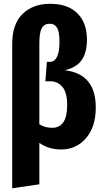

<svg xmlns="http://www.w3.org/2000/svg" viewBox="-20 -778 550 1020"><path d="M324.2 -404.8Q488.8 -385.7 488.8 -207Q488.8 -103.5 436.8 -43.7Q384.8 16.1 305.2 16.1Q238.3 16.1 189 -19V201.2L44.9 222.2V-544.9Q44.9 -650.4 100.1 -704.1Q155.3 -757.8 246.1 -757.8Q340.8 -757.8 391.4 -707Q441.9 -656.2 441.9 -567.9Q441.9 -498.5 413.8 -458.7Q385.7 -418.9 324.2 -404.8ZM256.8 -99.1Q336.9 -99.1 336.9 -219.2Q336.9 -286.1 311.8 -316.2Q286.6 -346.2 247.1 -346.2H221.2L229 -449.2H244.1Q295.9 -449.2 295.9 -557.1Q295.9 -609.4 283 -630.6Q270 -651.9 244.1 -651.9Q215.3 -651.9 202.1 -628.7Q189 -605.5 189 -546.9V-118.2Q217.3 -99.1 256.8 -99.1Z"/></svg>

Font: Fira Sans Compressed
Style: Bold
Weight: 700
Width: 1
Designer: Carrois Corporate & Edenspiekermann AG
Foundry: Carrois Corporate GbR & Edenspiekermann AG
Version: Version 4.203;PS 004.203;hotconv 1.0.88;makeotf.lib2.5.64775